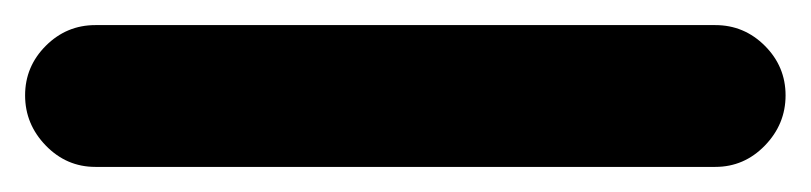

<svg xmlns="http://www.w3.org/2000/svg" viewBox="-22 52 646 153"><path d="M54 185Q31 185 14.5 168Q-2 151 -2 128Q-2 105 14.5 88.5Q31 72 54 72H548Q571 72 587.5 88.5Q604 105 604 128Q604 151 587.5 168Q571 185 548 185Z"/></svg>

Font: Rounded Mplus 1c ExtraBold
Style: Regular
Weight: 800
Version: Version 1.059.20150529